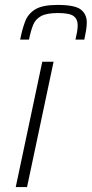

<svg xmlns="http://www.w3.org/2000/svg" viewBox="-20 -761 373 781"><path d="M44 0 152 -510H198L90 0ZM62 -600Q70 -641 82 -673Q94 -705 123.5 -723Q153 -741 214 -741Q285 -741 309 -722Q333 -703 333 -670Q333 -654 330 -636.5Q327 -619 323 -600H287Q291 -617 293.5 -631.5Q296 -646 296 -659Q296 -683 279.5 -695.5Q263 -708 216 -708Q170 -708 147 -695.5Q124 -683 114.5 -659Q105 -635 98 -600Z"/></svg>

Font: Saira ExtraLight
Style: Italic
Weight: 200
Italic angle: -12°
Designer: Hector Gatti with collaboration of the Omnibus-Type team
Foundry: Omnibus-Type
Version: Version 1.100; ttfautohint (v1.8.3)